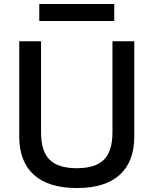

<svg xmlns="http://www.w3.org/2000/svg" viewBox="-20 -938 774 968"><path d="M368 10Q225 10 151 -56.5Q77 -123 77 -250V-730H187V-270Q187 -176 230 -133Q273 -90 367 -90Q461 -90 504 -133Q547 -176 547 -270V-730H657V-250Q657 -123 583.5 -56.5Q510 10 368 10ZM178 -832V-918H556V-832Z"/></svg>

Font: M PLUS 1 Medium
Style: Regular
Weight: 500
Designer: Coji Morishita
Foundry: UNDERFOREST DESIGN
Version: Version 1.001